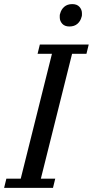

<svg xmlns="http://www.w3.org/2000/svg" viewBox="-41 -915 452 935"><path d="M-10 -45H60L212 -653H142L153 -698H391L380 -653H310L158 -45H228L217 0H-21ZM297 -786Q274 -786 262 -799.5Q250 -813 250 -830Q250 -835 250 -839.5Q250 -844 252 -849Q257 -869 272 -882Q287 -895 311 -895Q334 -895 346 -881.5Q358 -868 358 -851Q358 -846 358 -841.5Q358 -837 356 -832Q351 -812 336 -799Q321 -786 297 -786Z"/></svg>

Font: IBM Plex Serif Text
Style: Italic
Weight: 450
Italic angle: -14°
Designer: Mike Abbink, Paul van der Laan, Pieter van Rosmalen
Foundry: Bold Monday
Version: Version 3.001